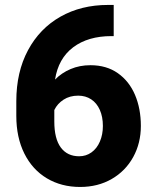

<svg xmlns="http://www.w3.org/2000/svg" viewBox="-20 -740 617 770"><path d="M544.9 -234.9Q544.9 -166 514.2 -110.1Q483.4 -54.2 428 -22.2Q372.6 9.8 301.3 9.8Q226.1 9.8 168 -24.9Q109.9 -59.6 77.6 -124.3Q45.4 -189 45.4 -275.4V-334Q45.4 -451.2 92.3 -538.6Q139.2 -626 222.4 -673.1Q305.7 -720.2 413.1 -720.2H436V-595.2H427.2Q333 -595.2 273.4 -550.3Q213.9 -505.4 200.7 -420.9Q227.1 -447.8 263.2 -463.1Q299.3 -478.5 342.8 -478.5Q407.2 -478.5 452.6 -446.5Q498 -414.6 521.5 -359.4Q544.9 -304.2 544.9 -234.9ZM392.6 -234.9Q392.6 -271.5 380.4 -299.1Q368.2 -326.7 345.7 -341.6Q323.2 -356.4 293.5 -356.4Q259.8 -356.4 234.9 -340.3Q210 -324.2 197.8 -298.8V-252.9Q197.8 -183.6 223.9 -148.4Q250 -113.3 297.4 -113.3Q325.2 -113.3 346.9 -128.9Q368.7 -144.5 380.6 -172.4Q392.6 -200.2 392.6 -234.9Z"/></svg>

Font: Heebo ExtraBold
Style: Regular
Weight: 800
Designer: Oded Ezer
Foundry: Meir Sadan
Version: Version 2.001; ttfautohint (v1.5.14-ce02) -l 8 -r 50 -G 200 